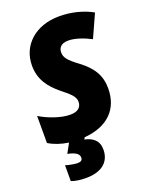

<svg xmlns="http://www.w3.org/2000/svg" viewBox="-174 -816 905 1148"><g transform="rotate(-20 279.0 -242.0)"><path d="M325 115C325 57 289 31 238 20L245 8C395 -4 477 -88 477 -219C477 -299 444 -357 365 -416C301 -463 286 -486 286 -516C286 -538 296 -569 350 -569C394 -569 447 -549 492 -526L558 -672C499 -705 425 -724 348 -724C197 -724 95 -631 95 -502C95 -415 137 -357 203 -303C247 -267 283 -241 283 -205C283 -169 259 -148 211 -148C151 -148 73 -177 21 -209V-37C54 -16 98 -1 146 6L113 66C173 78 184 97 184 115C184 133 172 139 151 139C139 139 99 133 77 125V226C101 235 131 240 171 240C269 240 325 194 325 115Z"/></g></svg>

Font: Noto Sans UI Black
Style: Italic
Weight: 900
Italic angle: -372°
Designer: Monotype Design Team
Foundry: Monotype Imaging Inc.
Version: Version 1.901